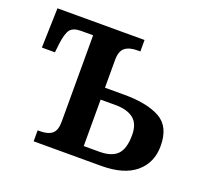

<svg xmlns="http://www.w3.org/2000/svg" viewBox="-98 -654 833 773"><g transform="rotate(20 318.5 -268.0)"><path d="M117 -47H127Q162 -47 179 -61.5Q196 -76 196 -112V-483H144Q111 -483 98 -466.5Q85 -450 79 -402L75 -366H19L24 -536H397V-487H385Q350 -487 331.5 -472.5Q313 -458 313 -420V-301H396Q494 -301 549 -270.5Q604 -240 604 -157Q604 -85 553.5 -42.5Q503 0 406 0H117ZM380 -51Q433 -51 457 -76Q481 -101 481 -159Q481 -207 454 -228.5Q427 -250 376 -250H313V-51Z"/></g></svg>

Font: Noto Serif NarrowSemiBold
Style: Regular
Weight: 600
Width: 4
Designer: Monotype Design Team
Foundry: Monotype Imaging Inc.
Version: Version 1.001